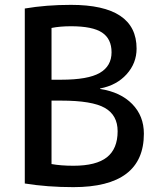

<svg xmlns="http://www.w3.org/2000/svg" viewBox="-20 -760 649 790"><path d="M192 -432H232Q342 -432 390.5 -460Q439 -488 439 -545Q439 -600 400 -626Q361 -652 272 -652Q227 -652 192 -645ZM192 -346V-85Q231 -78 282 -78Q376 -78 420 -113Q464 -148 464 -220Q464 -286 411.5 -316Q359 -346 232 -346ZM572 -210Q572 10 282 10Q175 10 82 -5V-725Q170 -740 272 -740Q542 -740 542 -560Q542 -500 501 -454.5Q460 -409 392 -396V-394Q476 -381 524 -332Q572 -283 572 -210Z"/></svg>

Font: M PLUS 1p Medium
Style: Regular
Weight: 500
Version: Version 1.062